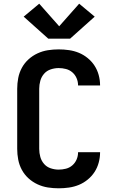

<svg xmlns="http://www.w3.org/2000/svg" viewBox="-20 -1010 640 1038"><path d="M297 8Q268 8 239 3.5Q210 -1 183 -13.5Q156 -26 134 -46Q112 -66 98 -92Q84 -118 78.5 -147Q73 -176 73 -205V-530Q73 -559 78.5 -588Q84 -617 98 -643Q112 -669 134 -689Q156 -709 183 -721.5Q210 -734 239 -738.5Q268 -743 297 -743Q325 -743 353 -739Q381 -735 406.5 -724.5Q432 -714 454 -696Q476 -678 491 -655Q506 -632 513.5 -604.5Q521 -577 521 -550Q521 -549 521 -549Q521 -549 521 -548H402Q402 -549 402 -549Q402 -549 402 -549Q402 -569 394 -587.5Q386 -606 371 -619Q356 -632 336.5 -637Q317 -642 297 -642Q276 -642 254.5 -635Q233 -628 218.5 -611.5Q204 -595 198 -573.5Q192 -552 192 -530V-205Q192 -183 198 -161.5Q204 -140 218.5 -123.5Q233 -107 254.5 -100Q276 -93 297 -93Q317 -93 336.5 -98Q356 -103 371 -116Q386 -129 394 -147.5Q402 -166 402 -186Q402 -186 402 -186Q402 -186 402 -187H521Q521 -186 521 -186Q521 -186 521 -185Q521 -158 513.5 -130.5Q506 -103 491 -80Q476 -57 454 -39Q432 -21 406.5 -10.5Q381 0 353 4Q325 8 297 8ZM359 -801H241L108 -920L192 -990L300 -868L408 -990L492 -920Z"/></svg>

Font: Iosevka Curly Extended
Style: Bold
Weight: 700
Width: 7
Monospace: yes
Designer: Belleve Invis
Foundry: Belleve Invis
Version: Version 11.1.0; ttfautohint (v1.8.3)